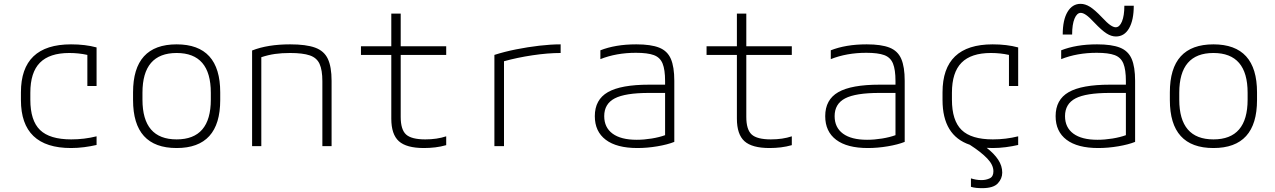

<svg xmlns="http://www.w3.org/2000/svg" viewBox="-20 -761 6640 1000"><path d="M350 10Q89 10 89 -240V-280Q89 -530 350 -530Q424 -530 483 -514V-313H435V-475Q390 -485 341 -485Q238 -485 188 -434.5Q138 -384 138 -278V-242Q138 -133 188.5 -84Q239 -35 351 -35Q419 -35 483 -51V-6Q453 1 418.5 5.5Q384 10 350 10Z M900 10Q673 10 673 -240V-280Q673 -530 900 -530Q1127 -530 1127 -280V-240Q1127 10 900 10ZM900 -35Q1078 -35 1078 -242V-278Q1078 -485 900 -485Q722 -485 722 -278V-242Q722 -35 900 -35Z M1293 -498Q1374 -530 1491 -530Q1574 -530 1621 -513Q1668 -496 1687.5 -454.5Q1707 -413 1707 -340V0H1659V-338Q1659 -396 1644.5 -428Q1630 -460 1593.5 -472.5Q1557 -485 1491 -485Q1447 -485 1412 -480Q1377 -475 1341 -463V0H1293Z M2188 10Q2097 10 2057.5 -25.5Q2018 -61 2018 -143V-475H1860V-520H2018V-690H2067V-520H2304V-475H2067V-152Q2067 -86 2095 -60.5Q2123 -35 2195 -35Q2256 -35 2304 -51V-5Q2276 3 2247 6.5Q2218 10 2188 10Z M2555 -475Q2608 -492 2668.5 -504Q2729 -516 2789 -523Q2849 -530 2900 -530V-485Q2833 -485 2753 -473Q2673 -461 2605 -442V0H2555Z M3300 10Q3192 10 3135 -33Q3078 -76 3078 -156Q3078 -242 3146 -281Q3214 -320 3361 -320H3444V-339Q3444 -398 3431 -430Q3418 -462 3385.5 -474Q3353 -486 3292 -486Q3190 -486 3107 -453V-499Q3145 -514 3191.5 -522Q3238 -530 3294 -530Q3370 -530 3413 -513Q3456 -496 3474 -454.5Q3492 -413 3492 -340V-22Q3457 -8 3404 1Q3351 10 3300 10ZM3444 -277H3360Q3236 -277 3181.5 -248.5Q3127 -220 3127 -156Q3127 -97 3170.5 -65Q3214 -33 3296 -33Q3334 -33 3374 -39.5Q3414 -46 3444 -57Z M3988 10Q3897 10 3857.5 -25.5Q3818 -61 3818 -143V-475H3660V-520H3818V-690H3867V-520H4104V-475H3867V-152Q3867 -86 3895 -60.5Q3923 -35 3995 -35Q4056 -35 4104 -51V-5Q4076 3 4047 6.5Q4018 10 3988 10Z M4500 10Q4392 10 4335 -33Q4278 -76 4278 -156Q4278 -242 4346 -281Q4414 -320 4561 -320H4644V-339Q4644 -398 4631 -430Q4618 -462 4585.5 -474Q4553 -486 4492 -486Q4390 -486 4307 -453V-499Q4345 -514 4391.5 -522Q4438 -530 4494 -530Q4570 -530 4613 -513Q4656 -496 4674 -454.5Q4692 -413 4692 -340V-22Q4657 -8 4604 1Q4551 10 4500 10ZM4644 -277H4560Q4436 -277 4381.5 -248.5Q4327 -220 4327 -156Q4327 -97 4370.5 -65Q4414 -33 4496 -33Q4534 -33 4574 -39.5Q4614 -46 4644 -57Z M5095 219Q5079 219 5064.5 217.5Q5050 216 5037 212V168Q5049 172 5063 174.5Q5077 177 5092 177Q5115 177 5134.5 168Q5154 159 5154 131Q5154 98 5122 64.5Q5090 31 5031 -7Q4889 -55 4889 -240V-280Q4889 -530 5150 -530Q5224 -530 5283 -514V-313H5235V-475Q5190 -485 5141 -485Q5038 -485 4988 -434.5Q4938 -384 4938 -278V-242Q4938 -133 4988.5 -84Q5039 -35 5151 -35Q5219 -35 5283 -51V-6Q5253 1 5218.5 5.5Q5184 10 5150 10Q5134 10 5119 9Q5158 39 5179 71Q5200 103 5200 138Q5200 169 5177 194Q5154 219 5095 219Z M5700 10Q5592 10 5535 -33Q5478 -76 5478 -156Q5478 -242 5546 -281Q5614 -320 5761 -320H5844V-339Q5844 -398 5831 -430Q5818 -462 5785.5 -474Q5753 -486 5692 -486Q5590 -486 5507 -453V-499Q5545 -514 5591.5 -522Q5638 -530 5694 -530Q5770 -530 5813 -513Q5856 -496 5874 -454.5Q5892 -413 5892 -340V-22Q5857 -8 5804 1Q5751 10 5700 10ZM5844 -277H5760Q5636 -277 5581.5 -248.5Q5527 -220 5527 -156Q5527 -97 5570.5 -65Q5614 -33 5696 -33Q5734 -33 5774 -39.5Q5814 -46 5844 -57ZM5792 -571Q5768 -571 5743 -587Q5718 -603 5680 -643Q5654 -671 5637.5 -682.5Q5621 -694 5609 -694Q5589 -694 5576.5 -664Q5564 -634 5564 -581H5515Q5515 -657 5540 -699Q5565 -741 5608 -741Q5632 -741 5657 -725.5Q5682 -710 5720 -670Q5746 -642 5762.5 -630.5Q5779 -619 5791 -619Q5811 -619 5823.5 -649Q5836 -679 5836 -731H5885Q5885 -656 5860.5 -613.5Q5836 -571 5792 -571Z M6300 10Q6073 10 6073 -240V-280Q6073 -530 6300 -530Q6527 -530 6527 -280V-240Q6527 10 6300 10ZM6300 -35Q6478 -35 6478 -242V-278Q6478 -485 6300 -485Q6122 -485 6122 -278V-242Q6122 -35 6300 -35Z"/></svg>

Font: M PLUS Code Latin 60 Light
Style: Regular
Weight: 300
Width: 7
Monospace: yes
Designer: Coji Morishita
Foundry: UNDERFOREST DESIGN
Version: Version 1.005; ttfautohint (v1.8.3)